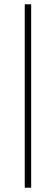

<svg xmlns="http://www.w3.org/2000/svg" viewBox="-20 -770 262 900"><path d="M96 110V-750H126V110Z"/></svg>

Font: Geist Thin
Style: Regular
Weight: 400
Designer: Basement.studio, Andrés Briganti, Mateo Zaragoza
Foundry: Basement.studio, Vercel, Andrés Briganti, Guido Ferreyra, Mateo Zaragoza
Version: Version 1.401